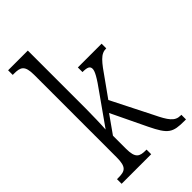

<svg xmlns="http://www.w3.org/2000/svg" viewBox="-232 -834 909 909"><g transform="rotate(-45 222.5 -380.0)"><path d="M14 0H212V-31H208C166 -31 146 -39 146 -103V-190L209 -279L294 -102C338 -11 357 0 435 0H445V-31H439C402 -31 383 -59 353 -121L250 -325L305 -402C358 -478 378 -505 416 -505V-536H257V-505C290 -505 302 -499 302 -482C302 -467 290 -442 241 -375L142 -235C144 -257 146 -338 146 -374V-760H14V-729H22C66 -729 86 -721 86 -657V-105C86 -39 67 -31 22 -31H14Z"/></g></svg>

Font: Noto Serif Armenian ExtraCondensed Light
Style: Regular
Weight: 300
Width: 2
Designer: Monotype Design Team
Foundry: Monotype Imaging Inc.
Version: Version 2.008